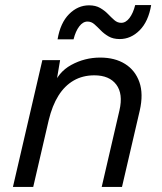

<svg xmlns="http://www.w3.org/2000/svg" viewBox="-20 -737 640 757"><path d="M31 0 147 -500H217L198 -388L188 -393Q208 -452 261 -481Q314 -510 375 -510Q433 -510 473 -485Q513 -460 529.5 -413.5Q546 -367 531 -301L461 0H381L451 -302Q466 -367 438.5 -403.5Q411 -440 352 -440Q306 -440 270.5 -419.5Q235 -399 210.5 -360Q186 -321 172 -263L111 0ZM576 -717Q565 -652 530.5 -617.5Q496 -583 452 -583Q426 -583 408 -593.5Q390 -604 377 -617.5Q364 -631 352 -641.5Q340 -652 325 -652Q307 -652 292.5 -633Q278 -614 270 -582H207Q218 -647 252.5 -681.5Q287 -716 331 -716Q357 -716 375 -705.5Q393 -695 406 -681.5Q419 -668 431 -657.5Q443 -647 458 -647Q476 -647 490.5 -666Q505 -685 513 -717Z"/></svg>

Font: Work Sans
Style: Italic
Weight: 400
Italic angle: -13°
Designer: Wei Huang
Foundry: Wei Huang
Version: Version 2.012